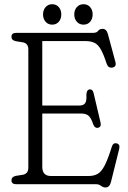

<svg xmlns="http://www.w3.org/2000/svg" viewBox="-20 -852 593 888"><path d="M33 -682Q33 -700 55 -700H411Q427 -700 433.8 -709.2Q440.5 -718.5 454.5 -718.5Q472.5 -718.5 479 -694.5L513.5 -566.5Q520 -543 500 -539.5Q480.5 -536 473 -558Q459 -601.5 446 -624Q433 -646.5 416.5 -654.2Q400 -662 375.5 -662H175.5V-364H349Q365 -364 373.2 -374Q381.5 -384 379.5 -413.5Q380.5 -436.5 394 -438.5Q408.5 -440.5 413 -421L444.5 -287.5Q450 -265.5 435 -261.5Q419.5 -257 411.5 -276Q401.5 -306.5 389.5 -316.8Q377.5 -327 354.5 -327H175.5V-80.5Q175.5 -38 215.5 -38H389.5Q414 -38 431.2 -47.5Q448.5 -57 463.8 -86Q479 -115 497 -173Q503 -192.5 519 -189Q537 -185.5 531 -162L493 -9.5Q486.5 15 468 15Q457 15 447.2 7.5Q437.5 0 424.5 0H55Q33 0 33 -18Q33 -34 52.5 -38.5L87 -44Q111 -49.5 111 -76V-624Q111 -650.5 87 -656L52.5 -661.5Q33 -666 33 -682ZM221.5 -738Q202.5 -738 190.8 -751.5Q179 -765 179 -785.5Q179 -805.5 190.8 -819Q202.5 -832.5 221.5 -832.5Q240.5 -832.5 252 -819Q263.5 -805.5 263.5 -785.5Q263.5 -765 252 -751.5Q240.5 -738 221.5 -738ZM366.5 -738Q347 -738 335.2 -751.5Q323.5 -765 323.5 -785.5Q323.5 -805.5 335.2 -819Q347 -832.5 366.5 -832.5Q385.5 -832.5 397 -819Q408.5 -805.5 408.5 -785.5Q408.5 -765 397 -751.5Q385.5 -738 366.5 -738Z"/></svg>

Font: Fraunces 144pt SuperSoft Light
Style: Regular
Weight: 300
Version: Version 1.000;[0bf87f6ff]